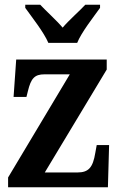

<svg xmlns="http://www.w3.org/2000/svg" viewBox="-20 -786 502 806"><path d="M183 -606H304C322 -651 373 -715 400 -753V-766H338C314 -740 269 -701 243 -670C217 -701 173 -740 149 -766H86V-753C113 -715 164 -651 183 -606ZM14 0H433L438 -177H386L380 -144C370 -83 352 -62 305 -62H168L428 -494V-536H48L37 -379H91L97 -403C110 -457 125 -474 167 -474H273L14 -41Z"/></svg>

Font: Noto Serif Sinhala Condensed
Style: Bold
Weight: 700
Width: 3
Designer: Jelle Bosma - Monotype Design Team
Foundry: Monotype Imaging Inc.
Version: Version 2.007